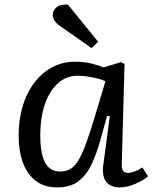

<svg xmlns="http://www.w3.org/2000/svg" viewBox="-20 -800 671 834"><path d="M509 -90Q508 -67 514.5 -58Q521 -49 536 -49Q547 -49 564.5 -55Q582 -61 598 -73L623 -34Q605 -18 569 -2Q533 14 500 14Q460 14 441 -11Q422 -36 429 -86L457 -295L445 -296L415 -188Q399 -131 377.5 -85.5Q356 -40 321 -13Q286 14 229 14Q171 14 134 -15.5Q97 -45 79 -95Q61 -145 61 -208Q61 -306 93 -378.5Q125 -451 180.5 -491.5Q236 -532 306 -532Q344 -532 377 -524Q410 -516 429 -507L505 -530L521 -522ZM241 -55Q278 -55 301.5 -78.5Q325 -102 347 -159Q369 -216 399 -317L438 -447Q418 -457 381.5 -464Q345 -471 316 -471Q269 -471 232.5 -439Q196 -407 175.5 -349Q155 -291 155 -212Q155 -132 176 -93.5Q197 -55 241 -55ZM406 -619 378 -591 238 -689Q209 -710 209 -737Q209 -754 225 -768Q241 -782 275 -780Z"/></svg>

Font: Literata 7pt
Style: Italic
Weight: 400
Italic angle: -2°
Designer: Latin by Veronika Burian and Jose Scaglione. Greek by Irene Vlachou. Cyrillic by Vera Evstafieva
Foundry: TypeTogether
Version: Version 3.002